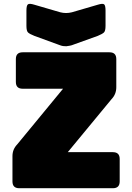

<svg xmlns="http://www.w3.org/2000/svg" viewBox="-20 -997 700 1017"><path d="M578 0H82Q46 0 46 -36V-170Q46 -206 71 -232L314 -527H100Q64 -527 64 -563V-684Q64 -720 100 -720H560Q596 -720 596 -684V-535Q596 -498 571 -472L339 -191H578Q614 -191 614 -155V-36Q614 0 578 0ZM361 -932 498 -972Q524 -980 531.5 -974Q539 -968 539 -941V-860Q539 -833 530.5 -825Q522 -817 498 -807L370 -761Q361 -757 350.5 -755Q340 -753 331 -752Q322 -752 314.5 -753Q307 -754 299 -757L162 -807Q137 -817 128.5 -825Q120 -833 120 -860V-941Q120 -968 128 -974Q136 -980 162 -972L299 -932Q330 -924 361 -932Z"/></svg>

Font: Bungee Tint
Style: Regular
Weight: 400
Designer: David Jonathan Ross
Foundry: David Jonathan Ross
Version: Version 2.001